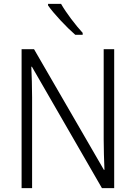

<svg xmlns="http://www.w3.org/2000/svg" viewBox="-20 -967 698 987"><path d="M294 -947H227V-939C257 -896 322 -827 367 -788H405V-798C369 -837 320 -901 294 -947ZM567 0V-714H513V-251C513 -203 515 -139 517 -94H514L155 -714H91V0H145V-466C145 -524 143 -575 141 -624H144L504 0Z"/></svg>

Font: Noto Sans SemiCondensed Light
Style: Regular
Weight: 300
Width: 4
Designer: Monotype Design Team
Foundry: Monotype Imaging Inc.
Version: Version 2.013